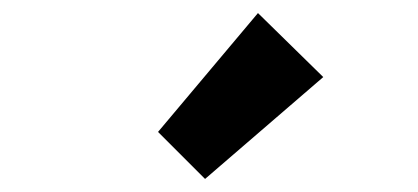

<svg xmlns="http://www.w3.org/2000/svg" viewBox="-20 -835 640 294"><path d="M294 -561 222 -633 375 -815 475 -717Z"/></svg>

Font: TypoPRO Source Code Pro
Style: Bold
Weight: 700
Monospace: yes
Designer: Paul D. Hunt, Teo Tuominen
Foundry: Adobe Systems Incorporated
Version: Version 2.010;PS 1.0;hotconv 1.0.84;makeotf.lib2.5.63406